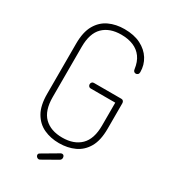

<svg xmlns="http://www.w3.org/2000/svg" viewBox="-210 -833 951 1075"><g transform="rotate(30 265.5 -295.0)"><path d="M271 6Q216 6 172 -14.5Q128 -35 102 -80Q76 -125 76 -200V-525Q76 -600 102 -645Q128 -690 172 -710.5Q216 -731 271 -731Q333 -731 376.5 -709Q420 -687 443.5 -649.5Q467 -612 467 -566Q467 -556 461.5 -551Q456 -546 449 -546Q442 -546 437 -550.5Q432 -555 431 -564Q425 -609 404 -638Q383 -667 349 -681Q315 -695 271 -695Q196 -695 154 -653.5Q112 -612 112 -525V-200Q112 -113 154 -71.5Q196 -30 271 -30Q346 -30 388.5 -71.5Q431 -113 431 -200V-348H272Q264 -348 259.5 -353.5Q255 -359 255 -366Q255 -373 259.5 -378.5Q264 -384 272 -384H450Q458 -384 462.5 -378.5Q467 -373 467 -365V-200Q467 -125 441 -80Q415 -35 370.5 -14.5Q326 6 271 6ZM218 141Q211 141 205 135.5Q199 130 199 123Q199 114 207 110L309 50Q313 48 316 48Q324 48 328 53.5Q332 59 332 66Q332 78 322 84L227 138Q225 139 222.5 140Q220 141 218 141Z"/></g></svg>

Font: Dosis ExtraLight ExtraLight
Style: Regular
Weight: 250
Version: Version 3.001; ttfautohint (v1.8.2)